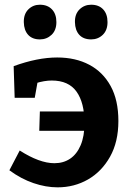

<svg xmlns="http://www.w3.org/2000/svg" viewBox="-20 -793 557 825"><path d="M20.3 -61.3 64.7 -146.3Q106.7 -119.3 144.2 -105.5Q181.7 -91.7 213.7 -91.7Q252.7 -91.7 281.5 -111.2Q310.3 -130.7 326.7 -169.3Q343 -208 343 -263.7Q343 -351.7 308.8 -399.3Q274.7 -447 202.3 -447Q170.7 -447 132.3 -435L142 -444L129.3 -372.7H43L38.7 -508.7Q141 -546 225.7 -546Q304.7 -546 363.5 -514.8Q422.3 -483.7 455.5 -423.2Q488.7 -362.7 488.7 -273Q488.7 -183.3 452.8 -119.5Q417 -55.7 358 -21.8Q299 12 227.3 12Q177 12 123.8 -6.2Q70.7 -24.3 20.3 -61.3ZM148.7 -231 151.3 -314H415.3V-231ZM371.7 -623.7Q338.7 -623.7 320.7 -643.3Q302.7 -663 302 -698Q301.3 -732.7 321.8 -752.7Q342.3 -772.7 371.7 -772.7Q404.7 -772.7 423.3 -752.7Q442 -732.7 442 -698Q442 -663 421.5 -643.3Q401 -623.7 371.7 -623.7ZM151.3 -623.7Q119 -623.7 101 -643.3Q83 -663 82.3 -698Q81.7 -732.7 101.8 -752.7Q122 -772.7 151.3 -772.7Q184.3 -772.7 203.3 -752.7Q222.3 -732.7 222.3 -698Q222.3 -663 201.5 -643.3Q180.7 -623.7 151.3 -623.7Z"/></svg>

Font: Bitter Thin
Style: Regular
Weight: 100
Designer: Sol Matas, and Bitter project Authors
Foundry: Sol Matas
Version: Version 2.002